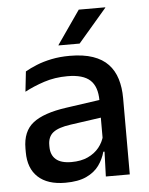

<svg xmlns="http://www.w3.org/2000/svg" viewBox="-51 -726 603 779"><g transform="rotate(-5 250.5 -336.5)"><path d="M447 0H349.5L353.5 -116L350 -131V-285L350.5 -309.5Q350.5 -366 321.8 -392.5Q293 -419 229.5 -419Q178 -419 134 -404.5Q90 -390 54.5 -371L63.5 -453Q83.5 -464.5 110.5 -475.5Q137.5 -486.5 171.5 -493.5Q205.5 -500.5 246 -500.5Q301.5 -500.5 340 -487.2Q378.5 -474 402 -449Q425.5 -424 436.2 -389Q447 -354 447 -311ZM184 11Q111.5 11 73 -24.8Q34.5 -60.5 34.5 -126.5V-141.5Q34.5 -211.5 77.8 -245.2Q121 -279 214 -292L361 -313L366.5 -242L225.5 -222Q175 -215 153.5 -197.8Q132 -180.5 132 -147V-140Q132 -106.5 152.8 -88.5Q173.5 -70.5 216 -70.5Q255 -70.5 283 -83.5Q311 -96.5 328.5 -118.2Q346 -140 352.5 -166.5L366 -101H348Q340 -71 321.5 -45.5Q303 -20 269.8 -4.5Q236.5 11 184 11ZM204.5 -548 299 -684H407V-682.5L290.5 -546.5H204.5Z"/></g></svg>

Font: Anek Malayalam Medium Medium
Style: Regular
Weight: 500
Version: Version 1.003